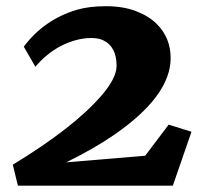

<svg xmlns="http://www.w3.org/2000/svg" viewBox="-20 -587 650 607"><path d="M20.5 -66.4Q211.9 -182.6 299.8 -283.7Q348.6 -339.8 348.6 -378.9Q348.6 -438.5 307.6 -459Q292.5 -466.8 268.3 -466.8Q244.1 -466.8 219.5 -460Q194.8 -453.1 171.9 -441.4Q127 -417.5 91.8 -376L55.2 -439.5Q118.7 -524.4 221.7 -555.7Q261.2 -567.4 315.2 -567.4Q369.1 -567.4 409.9 -551.8Q450.7 -536.1 475.1 -511.7Q519.5 -467.8 519.5 -403.3Q519.5 -284.7 342.8 -162.1Q277.3 -116.7 189 -73.7L439 -94.7L513.2 -192.9L585.4 -170.4L526.4 0H36.6Z"/></svg>

Font: Merriweather
Style: Heavy Italic
Weight: 900
Italic angle: -7°
Designer: Eben Sorkin
Foundry: Eben Sorkin
Version: Version 1.001